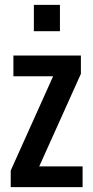

<svg xmlns="http://www.w3.org/2000/svg" viewBox="-20 -768 382 788"><path d="M119 -640H226V-748H119ZM24 0H319V-85H141L312 -465V-540H35V-455H198L24 -68Z"/></svg>

Font: Kathrein 67 Medium Condensed
Style: Regular
Weight: 500
Width: 3
Designer: Lazydogs Typefoundry, based on Open Sans by Ascender Corporation
Foundry: Lazydogs Typefoundry
Version: Version 1.003;PS 001.003;hotconv 1.0.88;makeotf.lib2.5.64775